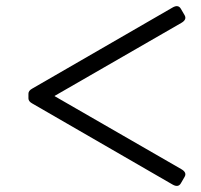

<svg xmlns="http://www.w3.org/2000/svg" viewBox="-20 -677 665 636"><path d="M86.4 -334.5Q74.2 -341.3 74.2 -351.1V-366.7Q74.2 -376.5 86.4 -383.3L551.3 -651.9Q570.3 -663.1 579.1 -647.9L591.3 -627Q600.1 -612.3 580.6 -601.1L161.1 -359.4V-358.4L580.6 -116.7Q600.1 -105.5 591.3 -90.8L579.1 -69.8Q570.3 -54.7 551.3 -65.9Z"/></svg>

Font: Istok Web
Style: Italic
Weight: 400
Italic angle: -13°
Designer: Andrey V. Panov
Foundry: Andrey V. Panov
Version: Version 1.0.2g